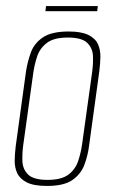

<svg xmlns="http://www.w3.org/2000/svg" viewBox="-20 -607 380 634"><path d="M135 7Q92 7 69 -4.5Q46 -16 37 -35Q28 -54 28.5 -77.5Q29 -101 32 -125L66 -372Q71 -404 82 -434Q93 -464 121.5 -483.5Q150 -503 207 -503Q249 -503 272 -491.5Q295 -480 303.5 -461Q312 -442 311.5 -419Q311 -396 308 -372L274 -125Q270 -93 258.5 -62.5Q247 -32 219 -12.5Q191 7 135 7ZM137 -13Q183 -13 206 -30.5Q229 -48 238 -75Q247 -102 251 -130L284 -367Q288 -395 287 -421.5Q286 -448 268 -465.5Q250 -483 204 -483Q158 -483 135 -465.5Q112 -448 103 -421.5Q94 -395 90 -367L57 -130Q53 -102 54 -75Q55 -48 73 -30.5Q91 -13 137 -13ZM130 -570 132 -587H303L301 -570Z"/></svg>

Font: Alumni Sans SC Thin
Style: Italic
Weight: 100
Italic angle: -8°
Designer: Robert E. Leuschke
Foundry: Robert E. Leuschke
Version: Version 1.016